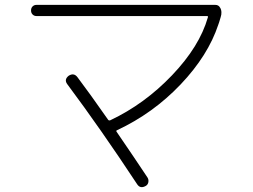

<svg xmlns="http://www.w3.org/2000/svg" viewBox="-20 -727 1040 788"><path d="M129.9 -661.1Q120.1 -661.1 113.8 -667.5Q107.4 -673.8 107.4 -684.1Q107.4 -694.3 113.8 -700.7Q120.1 -707 129.9 -707H863.3Q877 -707 882.8 -696.3Q885.7 -692.4 887.2 -687Q888.7 -681.6 888.7 -676.3Q888.7 -670.9 888.2 -667Q887.7 -663.1 885.7 -656.7Q883.8 -650.4 882.8 -647Q881.8 -643.6 879.4 -635.7Q877 -627.9 876 -626Q834 -499 721.2 -380.4Q608.4 -261.7 460 -192.4Q455.1 -190.4 459 -185.5Q531.2 -80.1 585 1Q590.8 9.8 588.9 20.5Q586.9 31.2 578.1 36.1Q555.7 48.8 543 29.3Q393.6 -197.3 255.9 -381.8Q242.2 -400.4 261.7 -416Q283.2 -429.7 297.9 -410.2Q346.7 -345.7 423.8 -235.4Q426.8 -231.4 432.6 -233.4Q573.2 -299.8 686 -418Q798.8 -536.1 833 -655.3Q835 -661.1 830.1 -661.1Z"/></svg>

Font: Rounded-L Mgen+ 1m light
Style: Regular
Weight: 200
Designer: [Source Han Sans]
Ryoko NISHIZUKA  (kana & ideographs); Paul D. Hunt (Latin, Greek & Cyrillic); Wenlong ZHANG  (bopomofo
Version: Version 1.059.20150602